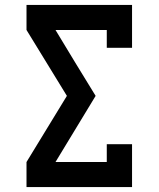

<svg xmlns="http://www.w3.org/2000/svg" viewBox="-20 -755 640 775"><path d="M87 0V-101L250 -368L87 -634V-735H513V-562H411V-634H204Q244 -568 284.5 -501Q325 -434 366 -368L204 -101H411V-173H513V0Z"/></svg>

Font: Iosevka Plex Etoile
Style: Bold
Weight: 700
Designer: Belleve Invis
Foundry: Belleve Invis
Version: Version 25.1.1; ttfautohint (v1.8.4)